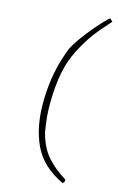

<svg xmlns="http://www.w3.org/2000/svg" viewBox="-89 -736 549 893"><g transform="rotate(10 185.0 -290.0)"><path d="M273 107Q173 49 139.5 -42Q106 -133 119 -256Q133 -398 195 -517Q217 -551 260 -597Q303 -643 345 -678L357 -687L370 -673Q318 -625 288.5 -591.5Q259 -558 227 -508Q195 -458 177 -396.5Q159 -335 151 -254Q144 -190 151 -111Q163 -40 197 5.5Q231 51 282 88L281 98Z"/></g></svg>

Font: Albura ExtraLight
Style: Italic
Weight: 156
Italic angle: -7°
Designer: Mercedes Jáuregui
Foundry: Omnibus-Type Team
Version: Version 1.000